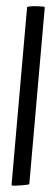

<svg xmlns="http://www.w3.org/2000/svg" viewBox="-59 -781 271 925"><g transform="rotate(5 76.0 -318.0)"><path d="M41 118.2Q34.2 118.2 34.2 112.3V-739.3Q32.2 -745.1 39.1 -747.1Q60.5 -753.9 111.3 -753.9Q116.2 -753.9 117.2 -752.9Q119.1 -751 119.1 -750V103.5Q119.1 105.5 108.4 107.9Q97.7 110.4 83 112.8Q68.4 115.2 56.2 116.7Q43.9 118.2 41 118.2Z"/></g></svg>

Font: Crimson Text Bold
Style: Bold
Weight: 700
Designer: Sebastian Kosch
Foundry: Sebastian Kosch
Version: Version 1.10 July 1, 2025